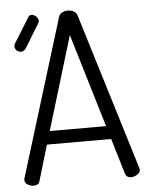

<svg xmlns="http://www.w3.org/2000/svg" viewBox="-53 -781 646 825"><g transform="rotate(-5 270.0 -368.5)"><path d="M59 0Q46 0 33.5 -7.5Q21 -15 21 -28Q21 -33 22 -35L231 -714Q235 -726 246 -731.5Q257 -737 270 -737Q284 -737 295 -731Q306 -725 310 -714L518 -35Q518 -33 518.5 -32Q519 -31 519 -29Q519 -17 506 -8.5Q493 0 479 0Q460 0 454 -17L408 -171H131L85 -17Q83 -8 75.5 -4Q68 0 59 0ZM391 -228 270 -631 148 -228ZM75 -589Q73 -587 71 -584.5Q69 -582 67 -582Q59 -576 47.5 -579.5Q36 -583 31 -593Q26 -603 31 -614L98 -722Q100 -726 103 -729Q113 -735 123 -730Q133 -725 138 -717Q147 -706 138 -692Z"/></g></svg>

Font: AkaAcidDosis
Style: Regular
Weight: 400
Designer: Edgar Tolentino, Pablo Impallari, Igino Marini, Aka-Acid
Foundry: Edgar Tolentino, Pablo Impallari, Igino Marini, Cyberella
Version: Version 1.007